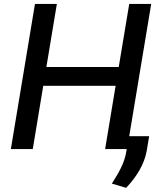

<svg xmlns="http://www.w3.org/2000/svg" viewBox="-20 -747 834 962"><path d="M34.4 0H144.2L196.7 -317.1H559.3L506.7 0H615.1L612.9 12.1C603.3 72.4 573.5 120 540.5 172.9L611.9 194.2C663 141 703.5 76 715.2 8.2L727.3 -64.6H627.5L737.6 -727.3H627.5L574.9 -411.2H212.4L264.9 -727.3H155.2Z"/></svg>

Font: Magic Ui Pro Medium
Style: Italic
Weight: 500
Italic angle: -9.39999°
Designer: Stefan Endress, Andreas Faust
Version: Version 1.000;FEAKit 1.0